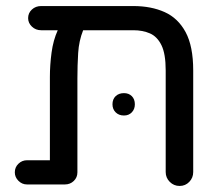

<svg xmlns="http://www.w3.org/2000/svg" viewBox="-20 -610 738 635"><path d="M69 0Q53 0 41 -12Q29 -24 29 -40Q29 -57 41 -68.5Q53 -80 69 -80H145V-355Q145 -395 150.5 -436Q156 -477 171 -510H116Q98 -510 85.5 -522Q73 -534 73 -550Q73 -567 85.5 -578.5Q98 -590 116 -590H421Q480 -590 524.5 -570Q569 -550 594 -503.5Q619 -457 619 -377V-41Q619 -22 606 -8.5Q593 5 574 5Q555 5 541.5 -8.5Q528 -22 528 -41V-377Q528 -432 514 -460.5Q500 -489 476 -499.5Q452 -510 421 -510H255Q241 -475 238.5 -434.5Q236 -394 236 -351V-40Q236 -23 224 -11.5Q212 0 195 0ZM390 -228Q373 -228 362.5 -238.5Q352 -249 352 -265Q352 -282 362.5 -292Q373 -302 390 -302Q406 -302 416 -292Q426 -282 426 -265Q426 -249 416 -238.5Q406 -228 390 -228Z"/></svg>

Font: Varela Round
Style: Regular
Weight: 400
Designer: Joe Prince, Avraham Cornfeld
Foundry: Joe Prince, Avraham Cornfeld
Version: Version 3.010; ttfautohint (v1.8.4.7-5d5b)